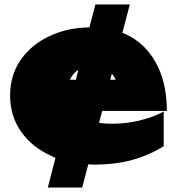

<svg xmlns="http://www.w3.org/2000/svg" viewBox="-20 -715 790 855"><path d="M405 -695H558L525 -569Q548 -560 568 -548Q643 -502 683 -418.5Q723 -335 723 -221H435L421 -168Q447 -164 479 -164Q541 -164 600 -178Q659 -192 709 -218V-64Q645 -24 569.5 -3Q494 18 399 18Q386 18 373 17L346 120H193L227 -12Q217 -16 208 -21Q123 -59 74 -128.5Q25 -198 25 -290Q25 -381 72.5 -449Q120 -517 202 -555Q281 -592 378 -593ZM318 -360 329 -404Q307 -390 295 -367Q293 -364 291 -360ZM471 -360H495Q492 -366 489 -372Q484 -380 478 -387Z"/></svg>

Font: Bounded
Style: Regular
Weight: 900
Designer: Vlad Churkin
Version: Version 1.0